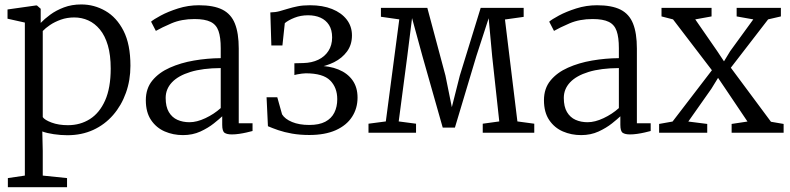

<svg xmlns="http://www.w3.org/2000/svg" viewBox="-20 -582 3466 842"><path d="M14.5 239V199L89 188V-483L13 -500V-540.5L137 -558H142L158.5 -543.5V-481.5Q175 -499 200.5 -517.8Q226 -536.5 260.2 -549.5Q294.5 -562.5 336.5 -562.5Q393 -562.5 442.2 -534.2Q491.5 -506 521.8 -446.8Q552 -387.5 552 -293.5Q552 -230 532.2 -174.8Q512.5 -119.5 476 -77.5Q439.5 -35.5 388.8 -12.2Q338 11 275.5 11Q247 11 216 6.5Q185 2 165.5 -5.5L167.5 80V188L274 199V239ZM278 -33Q332 -33 374.2 -59.8Q416.5 -86.5 441 -141.5Q465.5 -196.5 465.5 -281.5Q465.5 -340.5 453 -383Q440.5 -425.5 418.2 -452.5Q396 -479.5 367.2 -492.5Q338.5 -505.5 305.5 -505.5Q274 -505.5 246.8 -495.8Q219.5 -486 199.2 -472.2Q179 -458.5 167.5 -446V-68.5Q175.5 -56 206.2 -44.5Q237 -33 278 -33Z M782.5 10.5Q739.5 10.5 702.5 -5.5Q665.5 -21.5 642.5 -55.5Q619.5 -89.5 619.5 -142.5Q619.5 -194 648.2 -229Q677 -264 724.8 -285.2Q772.5 -306.5 830.5 -316.5Q888.5 -326.5 948 -327V-370.5Q948 -418.5 938.2 -446.2Q928.5 -474 903.5 -486.2Q878.5 -498.5 833 -498.5Q776 -498.5 732.2 -479.8Q688.5 -461 663.5 -446.5L642.5 -487Q653 -496.5 685 -513.8Q717 -531 761 -545Q805 -559 852 -559Q917 -559 955.2 -539.8Q993.5 -520.5 1010.2 -478.5Q1027 -436.5 1027 -369V-41.5H1087.5V-7.5Q1076.5 -4.5 1061.2 -1Q1046 2.5 1029 5Q1012 7.5 997 7.5Q975.5 7.5 965 0.5Q954.5 -6.5 954.5 -34.5V-72Q942.5 -60.5 917.8 -40.8Q893 -21 858.8 -5.2Q824.5 10.5 782.5 10.5ZM811 -46Q843 -46 880.8 -63.8Q918.5 -81.5 948 -108V-283.5Q869 -283 815.2 -266.5Q761.5 -250 734 -220.8Q706.5 -191.5 706.5 -152.5Q706.5 -114 720.5 -90.5Q734.5 -67 758 -56.5Q781.5 -46 811 -46Z M1336.5 10Q1295.5 10 1261.2 4Q1227 -2 1200.2 -11.2Q1173.5 -20.5 1155 -28.5L1149 -155.5H1196L1217 -80.5Q1229.5 -60 1260.8 -47Q1292 -34 1336.5 -34Q1379.5 -34 1406.5 -48.2Q1433.5 -62.5 1446.2 -88Q1459 -113.5 1459 -147Q1459 -198 1427.8 -229.2Q1396.5 -260.5 1321 -260.5Q1315 -260.5 1304.2 -259.2Q1293.5 -258 1284 -256Q1274.5 -254 1271 -253V-304.5L1310.5 -305.5Q1347.5 -306.5 1375.8 -320Q1404 -333.5 1420.2 -358.5Q1436.5 -383.5 1436.5 -418Q1436.5 -451 1422.8 -472.5Q1409 -494 1385.5 -504.5Q1362 -515 1331 -515Q1298.5 -515 1271.5 -504.2Q1244.5 -493.5 1229 -480.5L1218.5 -382.5H1170L1165.5 -527.5Q1188 -528 1206.2 -533Q1224.5 -538 1243 -543.8Q1261.5 -549.5 1284.5 -554.2Q1307.5 -559 1339.5 -559Q1395 -559 1436.2 -542.5Q1477.5 -526 1500.5 -496.2Q1523.5 -466.5 1523.5 -426.5Q1523.5 -386 1502 -356.5Q1480.5 -327 1445 -309.2Q1409.5 -291.5 1367.5 -285.5L1371 -293.5Q1424.5 -293.5 1464.2 -277.2Q1504 -261 1526 -230Q1548 -199 1548 -154Q1548 -107 1524 -69.8Q1500 -32.5 1452.8 -11.2Q1405.5 10 1336.5 10Z M1596 0V-39.5L1672 -49.5L1731 -497L1650.5 -508.5V-547.5H1854L1933.5 -250.5L1961.5 -112L1996.5 -250.5L2088 -547.5H2276.5V-508L2194.5 -496.5L2249 -49.5L2323 -39.5V0H2097V-39.5L2169.5 -49.5L2138.5 -334L2123 -502L2069 -336L1975 -22.5H1921.5L1832.5 -336L1787 -502.5L1766 -334.5L1728.5 -49.5L1804.5 -39.5V0Z M2528.5 10.5Q2485.5 10.5 2448.5 -5.5Q2411.5 -21.5 2388.5 -55.5Q2365.5 -89.5 2365.5 -142.5Q2365.5 -194 2394.2 -229Q2423 -264 2470.8 -285.2Q2518.5 -306.5 2576.5 -316.5Q2634.5 -326.5 2694 -327V-370.5Q2694 -418.5 2684.2 -446.2Q2674.5 -474 2649.5 -486.2Q2624.5 -498.5 2579 -498.5Q2522 -498.5 2478.2 -479.8Q2434.5 -461 2409.5 -446.5L2388.5 -487Q2399 -496.5 2431 -513.8Q2463 -531 2507 -545Q2551 -559 2598 -559Q2663 -559 2701.2 -539.8Q2739.5 -520.5 2756.2 -478.5Q2773 -436.5 2773 -369V-41.5H2833.5V-7.5Q2822.5 -4.5 2807.2 -1Q2792 2.5 2775 5Q2758 7.5 2743 7.5Q2721.5 7.5 2711 0.5Q2700.5 -6.5 2700.5 -34.5V-72Q2688.5 -60.5 2663.8 -40.8Q2639 -21 2604.8 -5.2Q2570.5 10.5 2528.5 10.5ZM2557 -46Q2589 -46 2626.8 -63.8Q2664.5 -81.5 2694 -108V-283.5Q2615 -283 2561.2 -266.5Q2507.5 -250 2480 -220.8Q2452.5 -191.5 2452.5 -152.5Q2452.5 -114 2466.5 -90.5Q2480.5 -67 2504 -56.5Q2527.5 -46 2557 -46Z M2929.5 -49 3102 -274 2931.5 -497 2881 -510V-547.5H3100.5V-510L3029 -497L3124.5 -359L3155 -313L3182 -357.5L3283.5 -497L3210.5 -510V-547.5H3404.5V-510L3348.5 -497L3185 -285L3361 -48L3416.5 -38.5V0H3188.5V-38.5L3258 -49L3162.5 -191L3129 -240.5L3099.5 -192.5L2998.5 -49L3081.5 -38.5V0H2870.5V-38.5Z"/></svg>

Font: Merriweather 36pt Light
Style: Regular
Weight: 300
Designer: Eben Sorkin
Foundry: Eben Sorkin
Version: Version 2.100